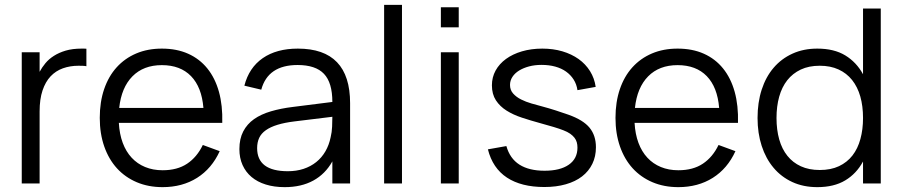

<svg xmlns="http://www.w3.org/2000/svg" viewBox="-20 -755 3714 790"><path d="M335.5 -482.5Q328.5 -484 320.5 -484.2Q312.5 -484.5 303 -484.5Q268.5 -484.5 239 -474Q209.5 -463.5 188.2 -441Q167 -418.5 155 -382.8Q143 -347 143 -296.5V0H69.5V-540H143V-459.5Q152.5 -477.5 166.8 -494.8Q181 -512 201.8 -525.2Q222.5 -538.5 250.5 -546.8Q278.5 -555 315.5 -555Q321 -555 325.5 -555Q330 -555 335.5 -554.5Z M649 -54.5Q709.5 -54.5 750 -81.5Q790.5 -108.5 814.5 -158.5L884 -133Q851.5 -61.5 790.8 -23.2Q730 15 649 15Q590.5 15 542.8 -5.2Q495 -25.5 461.2 -62.5Q427.5 -99.5 409 -152.2Q390.5 -205 390.5 -270Q390.5 -335.5 408.5 -388.2Q426.5 -441 460 -478Q493.5 -515 540.5 -535Q587.5 -555 646 -555Q707 -555 754 -534Q801 -513 833 -473.5Q865 -434 880.8 -377.5Q896.5 -321 894.5 -249.5H469Q471.5 -203.5 485 -167.2Q498.5 -131 521.8 -106Q545 -81 577.2 -67.8Q609.5 -54.5 649 -54.5ZM817 -311Q810 -396.5 766 -441.8Q722 -487 646 -487Q570.5 -487 525 -441Q479.5 -395 470.5 -311Z M1205.5 -555Q1420.5 -555 1420.5 -330.5V0H1347.5V-91Q1318.5 -39 1269 -12Q1219.5 15 1151.5 15Q1108 15 1073.5 4.2Q1039 -6.5 1015 -26.8Q991 -47 978 -76Q965 -105 965 -141.5Q965 -184 980.8 -214.2Q996.5 -244.5 1025.2 -264.8Q1054 -285 1094.8 -297Q1135.5 -309 1185 -315L1347.5 -335.5Q1347.5 -415 1313 -451.2Q1278.5 -487.5 1204.5 -487.5Q1082.5 -487.5 1055 -386L985.5 -402.5Q1004.5 -476.5 1061.2 -515.8Q1118 -555 1205.5 -555ZM1192 -255.5Q1151 -250.5 1121.8 -241.5Q1092.5 -232.5 1073.8 -219.2Q1055 -206 1046.5 -187.8Q1038 -169.5 1038 -145.5Q1038 -50.5 1164.5 -50.5Q1199.5 -50.5 1229 -60.2Q1258.5 -70 1281.2 -88.2Q1304 -106.5 1319 -132.5Q1334 -158.5 1340.5 -190.5Q1345.5 -211 1346.5 -233.8Q1347.5 -256.5 1347.5 -274.5Z M1560.5 0V-735H1634V0Z M1794 -642.5V-725H1867.5V-642.5ZM1794 0V-540H1867.5V0Z M2219.5 14.5Q2125 14.5 2066 -24.2Q2007 -63 1987.5 -140.5L2063.5 -154Q2078 -102.5 2117.5 -77.5Q2157 -52.5 2220.5 -52.5Q2284.5 -52.5 2320.2 -77.2Q2356 -102 2356 -147.5Q2356 -159.5 2353.2 -169.5Q2350.5 -179.5 2343.8 -188.2Q2337 -197 2326 -204.8Q2315 -212.5 2298 -219Q2283 -225 2258.2 -232.5Q2233.5 -240 2202 -248.5Q2163.5 -259 2127.8 -270.8Q2092 -282.5 2064.5 -299.8Q2037 -317 2020.5 -342.2Q2004 -367.5 2004 -404Q2004 -437 2019.2 -464.8Q2034.5 -492.5 2062 -512.5Q2089.5 -532.5 2127.8 -543.8Q2166 -555 2211.5 -555Q2256 -555 2294 -543.8Q2332 -532.5 2360.8 -512Q2389.5 -491.5 2407.8 -462.2Q2426 -433 2431 -397.5L2356 -384Q2352.5 -408.5 2340.2 -427.8Q2328 -447 2309 -460.5Q2290 -474 2264.5 -481Q2239 -488 2208 -488Q2180.5 -488 2157 -481.8Q2133.5 -475.5 2116 -464.8Q2098.5 -454 2088.5 -438.8Q2078.5 -423.5 2078.5 -405.5Q2078.5 -384.5 2091.5 -370Q2104.5 -355.5 2124 -345.8Q2143.5 -336 2166.8 -329.2Q2190 -322.5 2211 -317Q2239 -309.5 2267 -300.5Q2295 -291.5 2319 -283Q2379.5 -261.5 2405.8 -229.5Q2432 -197.5 2432 -149Q2432 -111 2417.2 -80.8Q2402.5 -50.5 2375 -29.2Q2347.5 -8 2308.2 3.2Q2269 14.5 2219.5 14.5Z M2771 -54.5Q2831.5 -54.5 2872 -81.5Q2912.5 -108.5 2936.5 -158.5L3006 -133Q2973.5 -61.5 2912.8 -23.2Q2852 15 2771 15Q2712.5 15 2664.8 -5.2Q2617 -25.5 2583.2 -62.5Q2549.5 -99.5 2531 -152.2Q2512.5 -205 2512.5 -270Q2512.5 -335.5 2530.5 -388.2Q2548.5 -441 2582 -478Q2615.5 -515 2662.5 -535Q2709.5 -555 2768 -555Q2829 -555 2876 -534Q2923 -513 2955 -473.5Q2987 -434 3002.8 -377.5Q3018.5 -321 3016.5 -249.5H2591Q2593.5 -203.5 2607 -167.2Q2620.5 -131 2643.8 -106Q2667 -81 2699.2 -67.8Q2731.5 -54.5 2771 -54.5ZM2939 -311Q2932 -396.5 2888 -441.8Q2844 -487 2768 -487Q2692.5 -487 2647 -441Q2601.5 -395 2592.5 -311Z M3604 -720V0H3531V-90.5Q3504 -40.5 3457.8 -12.8Q3411.5 15 3343 15Q3285.5 15 3240 -6Q3194.5 -27 3162.8 -64.8Q3131 -102.5 3114 -154.8Q3097 -207 3097 -269.5Q3097 -333.5 3114 -386Q3131 -438.5 3163 -476Q3195 -513.5 3240.5 -534.2Q3286 -555 3343 -555Q3412 -555 3458 -527Q3504 -499 3531 -449.5V-720ZM3353 -484.5Q3308 -484.5 3274.8 -468.8Q3241.5 -453 3219.2 -424.8Q3197 -396.5 3186 -357Q3175 -317.5 3175 -269.5Q3175 -221 3186.2 -181.2Q3197.5 -141.5 3219.8 -113.8Q3242 -86 3275.2 -70.8Q3308.5 -55.5 3353 -55.5Q3398.5 -55.5 3432 -71.2Q3465.5 -87 3487.5 -115.2Q3509.5 -143.5 3520.2 -183Q3531 -222.5 3531 -269.5Q3531 -318.5 3519.8 -358Q3508.5 -397.5 3486 -425.8Q3463.5 -454 3430.2 -469.2Q3397 -484.5 3353 -484.5Z"/></svg>

Font: Vela Sans
Style: Regular
Weight: 400
Designer: Principal design: Mikhail Sharanda - project Manrope.
Design modification: Ravid Balaliev
Foundry: Mikhail Sharanda
Version: Version 1.001;August 23, 2023;FontCreator 14.0.0.2901 64-bit